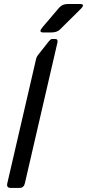

<svg xmlns="http://www.w3.org/2000/svg" viewBox="-20 -920 426 940"><path d="M190.9 -761.2Q166.5 -761.2 188.5 -787.1L269.5 -882.3Q285.2 -900.4 312 -900.4H371.1Q399.9 -900.4 374 -875L273.4 -775.4Q258.8 -761.2 231.9 -761.2ZM32.7 0Q10.7 0 15.6 -22L156.7 -631.3Q158.7 -641.1 165.5 -649.9L214.4 -711.9Q227.5 -729 233.4 -729H250.5Q265.1 -729 261.2 -711.9L101.6 -22Q96.7 0 74.7 0Z"/></svg>

Font: Istok
Style: Italic
Weight: 500
Italic angle: -13°
Designer: Andrey V. Panov
Foundry: Andrey V. Panov
Version: Version 1.0.3